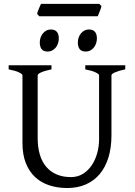

<svg xmlns="http://www.w3.org/2000/svg" viewBox="-20 -950 694 985"><path d="M622.6 -594.2Q589.4 -587.4 570.6 -579.1Q551.8 -570.8 551.8 -564V-255.9Q551.8 -191.9 536.1 -141.6Q520.5 -91.3 491.2 -56.6Q461.9 -22 419.9 -3.7Q377.9 14.6 325.2 14.6Q274.9 14.6 232.7 0.7Q190.4 -13.2 159.9 -41.7Q129.4 -70.3 112.3 -113.8Q95.2 -157.2 95.2 -216.8V-564Q95.2 -569.8 77.4 -578.6Q59.6 -587.4 24.4 -594.2V-615.2H244.1V-594.2Q210.9 -587.4 192.1 -579.1Q173.3 -570.8 173.3 -564V-241.2Q173.3 -194.3 184.3 -157.2Q195.3 -120.1 217 -94.5Q238.8 -68.8 270.5 -55.2Q302.2 -41.5 344.2 -41.5Q378.9 -41.5 405.8 -58.3Q432.6 -75.2 450.9 -102.5Q469.2 -129.9 478.8 -164.8Q488.3 -199.7 488.3 -235.8V-564Q488.3 -569.8 470.5 -578.6Q452.6 -587.4 417.5 -594.2V-615.2H622.6ZM477.1 -752.4Q477.1 -738.8 472.7 -726.6Q468.3 -714.4 460.7 -705.3Q453.1 -696.3 442.9 -690.9Q432.6 -685.5 420.4 -685.5Q398.4 -685.5 388.9 -697.8Q379.4 -710 379.4 -732.4Q379.4 -746.1 383.8 -758.3Q388.2 -770.5 396 -779.5Q403.8 -788.6 413.8 -793.7Q423.8 -798.8 435.5 -798.8Q477.1 -798.8 477.1 -752.4ZM281.7 -752.4Q281.7 -738.8 277.3 -726.6Q272.9 -714.4 265.4 -705.3Q257.8 -696.3 247.6 -690.9Q237.3 -685.5 225.1 -685.5Q203.1 -685.5 193.6 -697.8Q184.1 -710 184.1 -732.4Q184.1 -746.1 188.5 -758.3Q192.9 -770.5 200.7 -779.5Q208.5 -788.6 218.5 -793.7Q228.5 -798.8 240.2 -798.8Q281.7 -798.8 281.7 -752.4ZM500.5 -918.5Q499.5 -913.1 497.1 -906Q494.6 -898.9 491.7 -891.8Q488.8 -884.8 486.1 -877.9Q483.4 -871.1 481.4 -866.7H181.2L170.4 -878.9Q171.4 -884.3 173.8 -891.1Q176.3 -897.9 179.2 -905Q182.1 -912.1 185.1 -918.7Q188 -925.3 190.4 -930.2H489.7Z"/></svg>

Font: Noto Serif Devanagari
Style: Regular
Weight: 400
Designer: Monotype Design Team
Foundry: Monotype Imaging Inc.
Version: Version 1.01